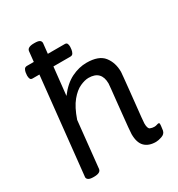

<svg xmlns="http://www.w3.org/2000/svg" viewBox="-179 -870 923 994"><g transform="rotate(-30 282.5 -373.0)"><path d="M175 -752Q196 -752 204.5 -746.5Q213 -741 213 -730L181 -432Q221 -485 266 -507Q311 -529 356 -529Q429 -529 458.5 -491.5Q488 -454 488 -399Q488 -394 485 -365Q482 -336 478 -295.5Q474 -255 469.5 -214Q465 -173 462 -143Q459 -113 459 -107Q459 -76 471 -71Q483 -66 495 -66Q504 -66 511 -68.5Q518 -71 522 -71Q528 -71 528 -64Q528 -63 527.5 -53.5Q527 -44 524 -27Q520 -8 499 -1Q478 6 464 6Q421 6 397.5 -17.5Q374 -41 374 -92Q374 -102 377 -132Q380 -162 384 -201.5Q388 -241 392 -279.5Q396 -318 399 -345.5Q402 -373 402 -379Q402 -417 383 -436.5Q364 -456 326 -456Q304 -456 275 -443Q246 -430 217.5 -395.5Q189 -361 167 -297L138 -20Q135 2 96 2H92Q72 2 63 -4Q54 -10 54 -19L129 -730Q132 -752 171 -752ZM308 -669Q318 -669 321.5 -662Q325 -655 325 -643Q325 -638 323.5 -627Q322 -616 317 -607Q312 -598 300 -598H74Q64 -598 60.5 -605.5Q57 -613 57 -625Q57 -630 58.5 -641Q60 -652 65 -660.5Q70 -669 82 -669Z"/></g></svg>

Font: Asap VF Beta
Style: Italic
Weight: 400
Italic angle: -6°
Designer: Pablo Cosgaya
Foundry: Pablo Cosgaya
Version: Version 1.007